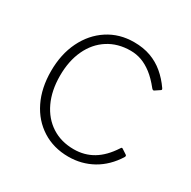

<svg xmlns="http://www.w3.org/2000/svg" viewBox="-129 -665 795 799"><g transform="rotate(30 268.5 -265.0)"><path d="M296 -540Q341 -540 376.5 -527Q412 -514 440.5 -490Q469 -466 492 -433Q497 -426 492 -423L468 -407Q463 -404 457 -411Q430 -445 404.5 -464.5Q379 -484 354 -493Q329 -502 301 -502Q240 -502 194 -472.5Q148 -443 123 -389.5Q98 -336 98 -265Q98 -194 123 -140.5Q148 -87 193.5 -57.5Q239 -28 300 -28Q351 -28 392 -52.5Q433 -77 466 -128Q469 -133 471 -133.5Q473 -134 476 -132L499 -117Q504 -114 501 -107Q483 -78 460.5 -56Q438 -34 412 -19.5Q386 -5 357 2.5Q328 10 296 10Q225 10 170.5 -24.5Q116 -59 86 -120.5Q56 -182 56 -263Q56 -344 86.5 -406.5Q117 -469 171.5 -504.5Q226 -540 296 -540Z"/></g></svg>

Font: Libre Franklin Thin
Style: Regular
Weight: 100
Designer: Pablo Impallari, Rodrigo Fuenzalida, Nhung Nguyen
Foundry: Impallari Type
Version: Version 3.000